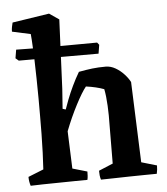

<svg xmlns="http://www.w3.org/2000/svg" viewBox="-52 -757 702 808"><g transform="rotate(-5 299.5 -353.5)"><path d="M45 4Q42 -5 40.5 -14.5Q39 -24 39 -34L104 -60Q106 -91 107.5 -130Q109 -169 109.5 -209.5Q110 -250 110 -285Q110 -317 110 -358Q110 -399 109 -442.5Q108 -486 107 -525H41L28 -536L34 -572Q59 -572 105 -571Q103 -614 101 -632L23 -649Q23 -660 25 -669.5Q27 -679 29 -687L185 -711L226 -683L221 -571Q260 -571 299.5 -571.5Q339 -572 376 -572L384 -562L378 -525H219L213 -391L207 -307L220 -303Q225 -318 235 -344Q245 -370 259 -399.5Q273 -429 289 -456Q321 -462 346.5 -465Q372 -468 403 -468Q424 -468 444 -456.5Q464 -445 480 -427.5Q496 -410 504 -394Q507 -309 510.5 -224Q514 -139 517 -54L582 -35Q582 -27 581 -17.5Q580 -8 578 0Q560 0 528.5 0.5Q497 1 461.5 1.5Q426 2 394 3Q362 4 342 4Q339 -5 338 -14.5Q337 -24 337 -34L397 -59L398 -227Q399 -261 397 -302.5Q395 -344 389 -374Q373 -380 354 -384.5Q335 -389 313 -392Q295 -370 268.5 -319Q242 -268 220 -211L226 -53L288 -35Q288 -27 287.5 -17.5Q287 -8 285 0Q266 0 234 0.5Q202 1 166 1.5Q130 2 97 2.5Q64 3 45 4Z"/></g></svg>

Font: Labrada SemiBold
Style: Regular
Weight: 600
Designer: Mercedes Jáuregui
Foundry: Omnibus-Type Team
Version: Version 1.000; ttfautohint (v1.8.4.7-5d5b)